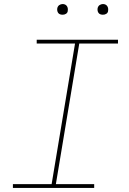

<svg xmlns="http://www.w3.org/2000/svg" viewBox="-20 -932 640 952"><path d="M44 0V-19H236L352 -716H162V-735H565V-716H373L257 -19H447V0ZM490 -859Q484 -859 478 -861Q472 -863 468.5 -868Q465 -873 464 -879Q463 -885 464 -891Q465 -896 467.5 -900Q470 -904 473.5 -906.5Q477 -909 481.5 -910.5Q486 -912 490 -912Q497 -912 502.5 -909.5Q508 -907 511.5 -902Q515 -897 516 -891Q517 -885 516 -879Q516 -874 513.5 -870Q511 -866 507 -863.5Q503 -861 499 -860Q495 -859 490 -859ZM290 -859Q284 -859 278 -861Q272 -863 268.5 -868Q265 -873 264 -879Q263 -885 264 -891Q265 -896 267.5 -900Q270 -904 273.5 -906.5Q277 -909 281.5 -910.5Q286 -912 290 -912Q297 -912 302.5 -909.5Q308 -907 311.5 -902Q315 -897 316 -891Q317 -885 316 -879Q316 -874 313.5 -870Q311 -866 307 -863.5Q303 -861 299 -860Q295 -859 290 -859Z"/></svg>

Font: Iosevka Slab Thin Extended
Style: Italic
Weight: 100
Width: 7
Italic angle: -9°
Monospace: yes
Designer: Belleve Invis
Foundry: Belleve Invis
Version: Version 11.1.0; ttfautohint (v1.8.3)